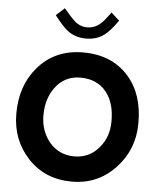

<svg xmlns="http://www.w3.org/2000/svg" viewBox="-58 -895 789 955"><g transform="rotate(5 337.0 -418.0)"><path d="M460 -845 501 -808Q463 -754 436 -734Q398 -705 345 -705Q292 -705 254 -733Q226 -754 185 -808L227 -846Q264 -802 282 -786Q310 -761 345 -761Q383 -761 413 -788Q427 -799 460 -845ZM641 -305Q640 -176 554 -84Q466 10 337 10Q202 10 117 -81Q32 -172 32 -303Q32 -443 111 -535Q196 -635 337 -635Q482 -635 565 -540Q643 -451 641 -305ZM507 -307Q507 -399 464 -452Q418 -509 334 -509Q256 -509 209 -446Q167 -389 167 -306Q167 -230 212 -174Q261 -116 337 -116Q413 -116 461 -174Q507 -227 507 -307Z"/></g></svg>

Font: GFS Neohellenic Rg
Style: Bold
Weight: 700
Designer: Designed by Takis Katsoulidis and George D. Matthiopoulos.
Foundry: Designed by Takis Katsoulidis and George D. Matthiopoulos.
Version: Version 1.0